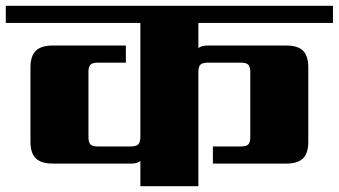

<svg xmlns="http://www.w3.org/2000/svg" viewBox="-40 -642 1168 662"><path d="M1108 -563H644V-476Q654 -485 676 -485H947Q987 -485 1005 -467Q1023 -449 1023 -409V-154Q1023 -114 1005 -96Q987 -78 947 -78H694V-137H790Q809 -137 816 -144Q823 -151 823 -169V-394Q823 -412 816 -419Q809 -426 790 -426H678Q658 -426 651 -419Q644 -412 644 -392V0H444V-87Q434 -78 412 -78H142Q102 -78 83.5 -96Q65 -114 65 -154V-409Q65 -449 83.5 -467Q102 -485 142 -485H394V-426H298Q279 -426 272 -419Q265 -412 265 -394V-169Q265 -151 272 -144Q279 -137 298 -137H410Q430 -137 437 -144.5Q444 -152 444 -171V-563H-20V-622H1108Z"/></svg>

Font: Sarpanch ExtraBold
Style: Regular
Weight: 800
Designer: Manushi Parikh (Devanagari and Latin), Jyotish Sonowal (Devanagari)
Foundry: Indian Type Foundry
Version: Version 2.004;PS 1.0;hotconv 1.0.78;makeotf.lib2.5.61930; tt